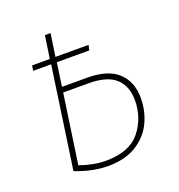

<svg xmlns="http://www.w3.org/2000/svg" viewBox="-103 -605 654 702"><g transform="rotate(-20 224.5 -254.5)"><path d="M398 -184Q398 -135 378 -91Q358 -47 313.5 -18.5Q269 10 201 10Q142 10 75 -16L132 -411H62L65 -431H134L147 -519H169L156 -431H285L280 -411H154L141 -320H238Q319 -320 358.5 -283.5Q398 -247 398 -184ZM375 -184Q375 -238 342 -268.5Q309 -299 236 -299H138L99 -30Q153 -11 200 -11Q292 -11 333.5 -62.5Q375 -114 375 -184Z"/></g></svg>

Font: Fira Sans Condensed Thin
Style: Italic
Weight: 250
Width: 3
Italic angle: -8°
Designer: Carrois Corporate & Edenspiekermann AG
Foundry: Carrois Corporate GbR & Edenspiekermann AG
Version: Version 4.203